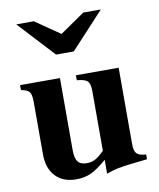

<svg xmlns="http://www.w3.org/2000/svg" viewBox="-83 -793 723 873"><g transform="rotate(-10 278.0 -356.5)"><path d="M530.8 -42V-20L470.2 -13.2Q421.9 -7.8 396.7 -2.9Q371.6 2 340.8 13.2V-50.8Q297.4 -13.2 267.3 0.5Q237.3 14.2 199.2 14.2Q138.2 14.2 103.5 -22.5Q68.8 -59.1 68.8 -124V-371.1Q67.9 -401.9 59.3 -412.6Q50.8 -423.3 21 -429.2V-452.1H205.1V-120.1Q205.1 -82 217.3 -65.9Q229.5 -49.8 258.8 -49.8Q280.3 -49.8 297.9 -59.1Q315.4 -68.4 339.8 -92.8V-371.1Q339.4 -403.3 327.1 -414.8Q314.9 -426.3 278.8 -429.2V-452.1H476.1V-99.1Q476.1 -67.9 487.5 -55.7Q499 -43.5 530.8 -42ZM442.4 -727.1 288.1 -560.5H206.1L51.8 -727.1H132.8L247.1 -648.4L361.3 -727.1Z"/></g></svg>

Font: Accordance
Style: Bold
Weight: 700
Version: Version 1.2 (build January 31, 2020) Miklal Software Solutio